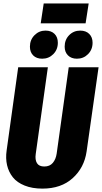

<svg xmlns="http://www.w3.org/2000/svg" viewBox="-20 -1090 599 1128"><path d="M482.9 -953.1H219.2L236.8 -1069.8H501ZM228 -745.1Q194.3 -745.1 175 -764.4Q155.8 -783.7 155.8 -815.9Q155.8 -856 182.6 -883.1Q209.5 -910.2 247.1 -910.2Q281.2 -910.2 300.5 -890.9Q319.8 -871.6 319.8 -838.9Q319.8 -798.8 293.2 -772Q266.6 -745.1 228 -745.1ZM432.1 -745.1Q398.9 -745.1 379.4 -764.6Q359.9 -784.2 359.9 -815.9Q359.9 -856.4 386.2 -883.3Q412.6 -910.2 451.2 -910.2Q484.9 -910.2 504.4 -890.6Q523.9 -871.1 523.9 -838.9Q523.9 -798.8 497.3 -772Q470.7 -745.1 432.1 -745.1ZM559.1 -694.8 488.8 -200.2Q475.1 -105 407.2 -43.5Q339.4 18.1 229 18.1Q169.4 18.1 124.8 0.2Q80.1 -17.6 55.4 -48.6Q30.8 -79.6 21.5 -119.6Q12.2 -159.7 19 -206.1L86.9 -694.8H261.2L189.9 -185.1Q185.1 -151.9 197 -131.8Q209 -111.8 240.2 -111.8Q272.5 -111.8 290.3 -133.1Q308.1 -154.3 313 -188L383.8 -694.8Z"/></svg>

Font: Fira Sans Compressed ExtraBold
Style: Italic
Weight: 800
Width: 3
Italic angle: -8°
Designer: Carrois Corporate & Edenspiekermann AG
Foundry: Carrois Corporate GbR & Edenspiekermann AG
Version: Version 4.203;PS 004.203;hotconv 1.0.88;makeotf.lib2.5.64775